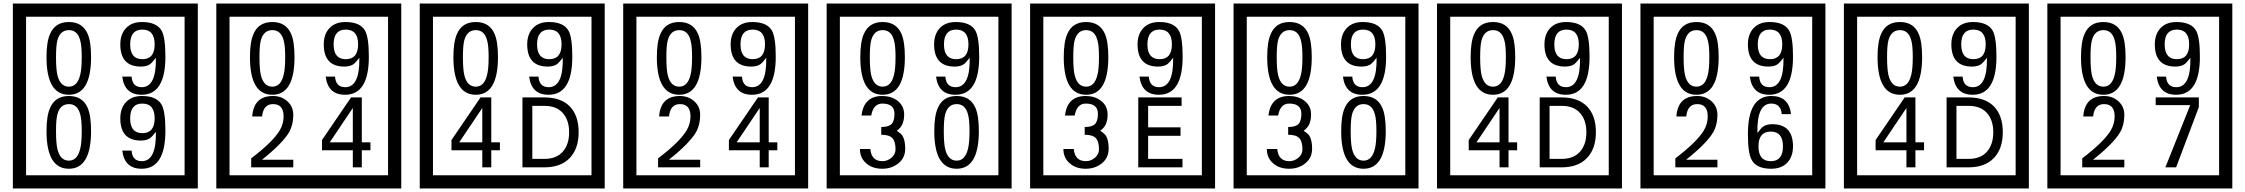

<svg xmlns="http://www.w3.org/2000/svg" viewBox="-20 -980 12745 1090"><path d="M1103 90H53V-960H1103ZM1028 15V-885H128V15ZM497 -656Q497 -442 371 -442Q244 -442 244 -656Q244 -744 265 -789Q294 -855 371 -855Q448 -855 477 -789Q497 -745 497 -656ZM444 -656Q444 -723 435 -752Q420 -809 371 -809Q322 -809 306 -752Q298 -723 298 -656Q298 -587 306 -553Q322 -488 371 -488Q419 -488 435 -554Q444 -587 444 -656ZM919 -658Q919 -442 784 -442Q687 -442 674 -545H727Q731 -485 785 -485Q868 -485 865 -652Q844 -625 834 -617Q814 -602 780 -602Q663 -602 663 -728Q663 -786 695.5 -820.5Q728 -855 786 -855Q870 -855 898 -805Q919 -766 919 -658ZM858 -728Q858 -812 788 -812Q719 -812 719 -728Q719 -644 788 -644Q858 -644 858 -728ZM497 -236Q497 -22 371 -22Q244 -22 244 -236Q244 -324 265 -369Q294 -435 371 -435Q448 -435 477 -369Q497 -325 497 -236ZM444 -236Q444 -303 435 -332Q420 -389 371 -389Q322 -389 306 -332Q298 -303 298 -236Q298 -167 306 -133Q322 -68 371 -68Q419 -68 435 -134Q444 -167 444 -236ZM919 -238Q919 -22 784 -22Q687 -22 674 -125H727Q731 -65 785 -65Q868 -65 865 -232Q844 -205 834 -197Q814 -182 780 -182Q663 -182 663 -308Q663 -366 695.5 -400.5Q728 -435 786 -435Q870 -435 898 -385Q919 -346 919 -238ZM858 -308Q858 -392 788 -392Q719 -392 719 -308Q719 -224 788 -224Q858 -224 858 -308Z M2258 90H1208V-960H2258ZM2183 15V-885H1283V15ZM1652 -656Q1652 -442 1526 -442Q1399 -442 1399 -656Q1399 -744 1420 -789Q1449 -855 1526 -855Q1603 -855 1632 -789Q1652 -745 1652 -656ZM1599 -656Q1599 -723 1590 -752Q1575 -809 1526 -809Q1477 -809 1461 -752Q1453 -723 1453 -656Q1453 -587 1461 -553Q1477 -488 1526 -488Q1574 -488 1590 -554Q1599 -587 1599 -656ZM2074 -658Q2074 -442 1939 -442Q1842 -442 1829 -545H1882Q1886 -485 1940 -485Q2023 -485 2020 -652Q1999 -625 1989 -617Q1969 -602 1935 -602Q1818 -602 1818 -728Q1818 -786 1850.5 -820.5Q1883 -855 1941 -855Q2025 -855 2053 -805Q2074 -766 2074 -658ZM2013 -728Q2013 -812 1943 -812Q1874 -812 1874 -728Q1874 -644 1943 -644Q2013 -644 2013 -728ZM1645 -30H1406V-81Q1527 -173 1567 -238Q1590 -276 1590 -319Q1590 -389 1530 -389Q1475 -389 1468 -319H1412Q1420 -435 1530 -435Q1578 -435 1611.5 -405Q1645 -375 1645 -327Q1645 -271 1621 -229Q1583 -165 1467 -73H1645ZM2083 -127H2034V-30H1983V-127H1808V-185L1973 -427H2034V-172H2083ZM1983 -172V-367L1852 -172Z M3413 90H2363V-960H3413ZM3338 15V-885H2438V15ZM2807 -656Q2807 -442 2681 -442Q2554 -442 2554 -656Q2554 -744 2575 -789Q2604 -855 2681 -855Q2758 -855 2787 -789Q2807 -745 2807 -656ZM2754 -656Q2754 -723 2745 -752Q2730 -809 2681 -809Q2632 -809 2616 -752Q2608 -723 2608 -656Q2608 -587 2616 -553Q2632 -488 2681 -488Q2729 -488 2745 -554Q2754 -587 2754 -656ZM3229 -658Q3229 -442 3094 -442Q2997 -442 2984 -545H3037Q3041 -485 3095 -485Q3178 -485 3175 -652Q3154 -625 3144 -617Q3124 -602 3090 -602Q2973 -602 2973 -728Q2973 -786 3005.5 -820.5Q3038 -855 3096 -855Q3180 -855 3208 -805Q3229 -766 3229 -658ZM3168 -728Q3168 -812 3098 -812Q3029 -812 3029 -728Q3029 -644 3098 -644Q3168 -644 3168 -728ZM2818 -127H2769V-30H2718V-127H2543V-185L2708 -427H2769V-172H2818ZM2718 -172V-367L2587 -172ZM3265 -229Q3265 -136 3214.5 -83Q3164 -30 3070 -30H2946V-427H3070Q3165 -427 3215 -375.5Q3265 -324 3265 -229ZM3211 -229Q3211 -298 3175 -338.5Q3139 -379 3071 -379H3002V-78H3071Q3139 -78 3175 -119Q3211 -160 3211 -229Z M4568 90H3518V-960H4568ZM4493 15V-885H3593V15ZM3962 -656Q3962 -442 3836 -442Q3709 -442 3709 -656Q3709 -744 3730 -789Q3759 -855 3836 -855Q3913 -855 3942 -789Q3962 -745 3962 -656ZM3909 -656Q3909 -723 3900 -752Q3885 -809 3836 -809Q3787 -809 3771 -752Q3763 -723 3763 -656Q3763 -587 3771 -553Q3787 -488 3836 -488Q3884 -488 3900 -554Q3909 -587 3909 -656ZM4384 -658Q4384 -442 4249 -442Q4152 -442 4139 -545H4192Q4196 -485 4250 -485Q4333 -485 4330 -652Q4309 -625 4299 -617Q4279 -602 4245 -602Q4128 -602 4128 -728Q4128 -786 4160.5 -820.5Q4193 -855 4251 -855Q4335 -855 4363 -805Q4384 -766 4384 -658ZM4323 -728Q4323 -812 4253 -812Q4184 -812 4184 -728Q4184 -644 4253 -644Q4323 -644 4323 -728ZM3955 -30H3716V-81Q3837 -173 3877 -238Q3900 -276 3900 -319Q3900 -389 3840 -389Q3785 -389 3778 -319H3722Q3730 -435 3840 -435Q3888 -435 3921.5 -405Q3955 -375 3955 -327Q3955 -271 3931 -229Q3893 -165 3777 -73H3955ZM4393 -127H4344V-30H4293V-127H4118V-185L4283 -427H4344V-172H4393ZM4293 -172V-367L4162 -172Z M5723 90H4673V-960H5723ZM5648 15V-885H4748V15ZM5117 -656Q5117 -442 4991 -442Q4864 -442 4864 -656Q4864 -744 4885 -789Q4914 -855 4991 -855Q5068 -855 5097 -789Q5117 -745 5117 -656ZM5064 -656Q5064 -723 5055 -752Q5040 -809 4991 -809Q4942 -809 4926 -752Q4918 -723 4918 -656Q4918 -587 4926 -553Q4942 -488 4991 -488Q5039 -488 5055 -554Q5064 -587 5064 -656ZM5539 -658Q5539 -442 5404 -442Q5307 -442 5294 -545H5347Q5351 -485 5405 -485Q5488 -485 5485 -652Q5464 -625 5454 -617Q5434 -602 5400 -602Q5283 -602 5283 -728Q5283 -786 5315.5 -820.5Q5348 -855 5406 -855Q5490 -855 5518 -805Q5539 -766 5539 -658ZM5478 -728Q5478 -812 5408 -812Q5339 -812 5339 -728Q5339 -644 5408 -644Q5478 -644 5478 -728ZM5119 -136Q5119 -84 5080.5 -53Q5042 -22 4989 -22Q4934 -22 4900 -51Q4862 -82 4862 -134H4921Q4927 -65 4990 -65Q5018 -65 5041 -84.5Q5064 -104 5064 -132Q5064 -177 5046 -196Q5028 -215 4983 -215V-259Q5025 -259 5041.5 -276Q5058 -293 5058 -334Q5058 -392 4989 -392Q4938 -392 4926 -324H4871Q4884 -435 4988 -435Q5039 -435 5074 -409Q5113 -380 5113 -330Q5113 -265 5071 -238Q5095 -222 5103 -210Q5119 -185 5119 -136ZM5537 -236Q5537 -22 5411 -22Q5284 -22 5284 -236Q5284 -324 5305 -369Q5334 -435 5411 -435Q5488 -435 5517 -369Q5537 -325 5537 -236ZM5484 -236Q5484 -303 5475 -332Q5460 -389 5411 -389Q5362 -389 5346 -332Q5338 -303 5338 -236Q5338 -167 5346 -133Q5362 -68 5411 -68Q5459 -68 5475 -134Q5484 -167 5484 -236Z M6878 90H5828V-960H6878ZM6803 15V-885H5903V15ZM6272 -656Q6272 -442 6146 -442Q6019 -442 6019 -656Q6019 -744 6040 -789Q6069 -855 6146 -855Q6223 -855 6252 -789Q6272 -745 6272 -656ZM6219 -656Q6219 -723 6210 -752Q6195 -809 6146 -809Q6097 -809 6081 -752Q6073 -723 6073 -656Q6073 -587 6081 -553Q6097 -488 6146 -488Q6194 -488 6210 -554Q6219 -587 6219 -656ZM6694 -658Q6694 -442 6559 -442Q6462 -442 6449 -545H6502Q6506 -485 6560 -485Q6643 -485 6640 -652Q6619 -625 6609 -617Q6589 -602 6555 -602Q6438 -602 6438 -728Q6438 -786 6470.5 -820.5Q6503 -855 6561 -855Q6645 -855 6673 -805Q6694 -766 6694 -658ZM6633 -728Q6633 -812 6563 -812Q6494 -812 6494 -728Q6494 -644 6563 -644Q6633 -644 6633 -728ZM6274 -136Q6274 -84 6235.5 -53Q6197 -22 6144 -22Q6089 -22 6055 -51Q6017 -82 6017 -134H6076Q6082 -65 6145 -65Q6173 -65 6196 -84.5Q6219 -104 6219 -132Q6219 -177 6201 -196Q6183 -215 6138 -215V-259Q6180 -259 6196.5 -276Q6213 -293 6213 -334Q6213 -392 6144 -392Q6093 -392 6081 -324H6026Q6039 -435 6143 -435Q6194 -435 6229 -409Q6268 -380 6268 -330Q6268 -265 6226 -238Q6250 -222 6258 -210Q6274 -185 6274 -136ZM6693 -30H6442V-427H6688V-379H6498V-257H6682V-209H6498V-78H6693Z M8033 90H6983V-960H8033ZM7958 15V-885H7058V15ZM7427 -656Q7427 -442 7301 -442Q7174 -442 7174 -656Q7174 -744 7195 -789Q7224 -855 7301 -855Q7378 -855 7407 -789Q7427 -745 7427 -656ZM7374 -656Q7374 -723 7365 -752Q7350 -809 7301 -809Q7252 -809 7236 -752Q7228 -723 7228 -656Q7228 -587 7236 -553Q7252 -488 7301 -488Q7349 -488 7365 -554Q7374 -587 7374 -656ZM7849 -658Q7849 -442 7714 -442Q7617 -442 7604 -545H7657Q7661 -485 7715 -485Q7798 -485 7795 -652Q7774 -625 7764 -617Q7744 -602 7710 -602Q7593 -602 7593 -728Q7593 -786 7625.5 -820.5Q7658 -855 7716 -855Q7800 -855 7828 -805Q7849 -766 7849 -658ZM7788 -728Q7788 -812 7718 -812Q7649 -812 7649 -728Q7649 -644 7718 -644Q7788 -644 7788 -728ZM7429 -136Q7429 -84 7390.5 -53Q7352 -22 7299 -22Q7244 -22 7210 -51Q7172 -82 7172 -134H7231Q7237 -65 7300 -65Q7328 -65 7351 -84.5Q7374 -104 7374 -132Q7374 -177 7356 -196Q7338 -215 7293 -215V-259Q7335 -259 7351.5 -276Q7368 -293 7368 -334Q7368 -392 7299 -392Q7248 -392 7236 -324H7181Q7194 -435 7298 -435Q7349 -435 7384 -409Q7423 -380 7423 -330Q7423 -265 7381 -238Q7405 -222 7413 -210Q7429 -185 7429 -136ZM7847 -236Q7847 -22 7721 -22Q7594 -22 7594 -236Q7594 -324 7615 -369Q7644 -435 7721 -435Q7798 -435 7827 -369Q7847 -325 7847 -236ZM7794 -236Q7794 -303 7785 -332Q7770 -389 7721 -389Q7672 -389 7656 -332Q7648 -303 7648 -236Q7648 -167 7656 -133Q7672 -68 7721 -68Q7769 -68 7785 -134Q7794 -167 7794 -236Z M9188 90H8138V-960H9188ZM9113 15V-885H8213V15ZM8582 -656Q8582 -442 8456 -442Q8329 -442 8329 -656Q8329 -744 8350 -789Q8379 -855 8456 -855Q8533 -855 8562 -789Q8582 -745 8582 -656ZM8529 -656Q8529 -723 8520 -752Q8505 -809 8456 -809Q8407 -809 8391 -752Q8383 -723 8383 -656Q8383 -587 8391 -553Q8407 -488 8456 -488Q8504 -488 8520 -554Q8529 -587 8529 -656ZM9004 -658Q9004 -442 8869 -442Q8772 -442 8759 -545H8812Q8816 -485 8870 -485Q8953 -485 8950 -652Q8929 -625 8919 -617Q8899 -602 8865 -602Q8748 -602 8748 -728Q8748 -786 8780.5 -820.5Q8813 -855 8871 -855Q8955 -855 8983 -805Q9004 -766 9004 -658ZM8943 -728Q8943 -812 8873 -812Q8804 -812 8804 -728Q8804 -644 8873 -644Q8943 -644 8943 -728ZM8593 -127H8544V-30H8493V-127H8318V-185L8483 -427H8544V-172H8593ZM8493 -172V-367L8362 -172ZM9040 -229Q9040 -136 8989.5 -83Q8939 -30 8845 -30H8721V-427H8845Q8940 -427 8990 -375.5Q9040 -324 9040 -229ZM8986 -229Q8986 -298 8950 -338.5Q8914 -379 8846 -379H8777V-78H8846Q8914 -78 8950 -119Q8986 -160 8986 -229Z M10343 90H9293V-960H10343ZM10268 15V-885H9368V15ZM9737 -656Q9737 -442 9611 -442Q9484 -442 9484 -656Q9484 -744 9505 -789Q9534 -855 9611 -855Q9688 -855 9717 -789Q9737 -745 9737 -656ZM9684 -656Q9684 -723 9675 -752Q9660 -809 9611 -809Q9562 -809 9546 -752Q9538 -723 9538 -656Q9538 -587 9546 -553Q9562 -488 9611 -488Q9659 -488 9675 -554Q9684 -587 9684 -656ZM10159 -658Q10159 -442 10024 -442Q9927 -442 9914 -545H9967Q9971 -485 10025 -485Q10108 -485 10105 -652Q10084 -625 10074 -617Q10054 -602 10020 -602Q9903 -602 9903 -728Q9903 -786 9935.5 -820.5Q9968 -855 10026 -855Q10110 -855 10138 -805Q10159 -766 10159 -658ZM10098 -728Q10098 -812 10028 -812Q9959 -812 9959 -728Q9959 -644 10028 -644Q10098 -644 10098 -728ZM9730 -30H9491V-81Q9612 -173 9652 -238Q9675 -276 9675 -319Q9675 -389 9615 -389Q9560 -389 9553 -319H9497Q9505 -435 9615 -435Q9663 -435 9696.5 -405Q9730 -375 9730 -327Q9730 -271 9706 -229Q9668 -165 9552 -73H9730ZM10159 -149Q10159 -91 10126.5 -56.5Q10094 -22 10035 -22Q9951 -22 9924 -73Q9903 -111 9903 -219Q9903 -435 10037 -435Q10135 -435 10148 -332H10095Q10090 -392 10036 -392Q9953 -392 9957 -225Q9978 -253 9988 -260Q10008 -275 10041 -275Q10159 -275 10159 -149ZM10102 -149Q10102 -233 10033 -233Q9963 -233 9963 -149Q9963 -65 10033 -65Q10102 -65 10102 -149Z M11498 90H10448V-960H11498ZM11423 15V-885H10523V15ZM10892 -656Q10892 -442 10766 -442Q10639 -442 10639 -656Q10639 -744 10660 -789Q10689 -855 10766 -855Q10843 -855 10872 -789Q10892 -745 10892 -656ZM10839 -656Q10839 -723 10830 -752Q10815 -809 10766 -809Q10717 -809 10701 -752Q10693 -723 10693 -656Q10693 -587 10701 -553Q10717 -488 10766 -488Q10814 -488 10830 -554Q10839 -587 10839 -656ZM11314 -658Q11314 -442 11179 -442Q11082 -442 11069 -545H11122Q11126 -485 11180 -485Q11263 -485 11260 -652Q11239 -625 11229 -617Q11209 -602 11175 -602Q11058 -602 11058 -728Q11058 -786 11090.5 -820.5Q11123 -855 11181 -855Q11265 -855 11293 -805Q11314 -766 11314 -658ZM11253 -728Q11253 -812 11183 -812Q11114 -812 11114 -728Q11114 -644 11183 -644Q11253 -644 11253 -728ZM10903 -127H10854V-30H10803V-127H10628V-185L10793 -427H10854V-172H10903ZM10803 -172V-367L10672 -172ZM11350 -229Q11350 -136 11299.5 -83Q11249 -30 11155 -30H11031V-427H11155Q11250 -427 11300 -375.5Q11350 -324 11350 -229ZM11296 -229Q11296 -298 11260 -338.5Q11224 -379 11156 -379H11087V-78H11156Q11224 -78 11260 -119Q11296 -160 11296 -229Z M12653 90H11603V-960H12653ZM12578 15V-885H11678V15ZM12047 -656Q12047 -442 11921 -442Q11794 -442 11794 -656Q11794 -744 11815 -789Q11844 -855 11921 -855Q11998 -855 12027 -789Q12047 -745 12047 -656ZM11994 -656Q11994 -723 11985 -752Q11970 -809 11921 -809Q11872 -809 11856 -752Q11848 -723 11848 -656Q11848 -587 11856 -553Q11872 -488 11921 -488Q11969 -488 11985 -554Q11994 -587 11994 -656ZM12469 -658Q12469 -442 12334 -442Q12237 -442 12224 -545H12277Q12281 -485 12335 -485Q12418 -485 12415 -652Q12394 -625 12384 -617Q12364 -602 12330 -602Q12213 -602 12213 -728Q12213 -786 12245.5 -820.5Q12278 -855 12336 -855Q12420 -855 12448 -805Q12469 -766 12469 -658ZM12408 -728Q12408 -812 12338 -812Q12269 -812 12269 -728Q12269 -644 12338 -644Q12408 -644 12408 -728ZM12040 -30H11801V-81Q11922 -173 11962 -238Q11985 -276 11985 -319Q11985 -389 11925 -389Q11870 -389 11863 -319H11807Q11815 -435 11925 -435Q11973 -435 12006.5 -405Q12040 -375 12040 -327Q12040 -271 12016 -229Q11978 -165 11862 -73H12040ZM12463 -372 12334 -30H12273L12414 -383H12218V-427H12463Z"/></svg>

Font: Unicode BMP Fallback SIL
Style: Regular
Weight: 400
Foundry: NRSI, SIL International
Version: Version 5.1 Based on Unicode 5.1